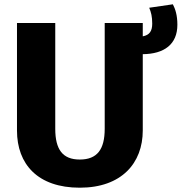

<svg xmlns="http://www.w3.org/2000/svg" viewBox="-20 -855 845 893"><path d="M784 -835 674 -819C683 -797 688 -778 688 -745C688 -711 676 -692 644 -686V-748H467V-256C467 -160 432 -113 351 -113C271 -113 237 -160 237 -256V-748H59V-248C59 -91 156 18 351 18C546 18 644 -97 644 -248V-603C744 -604 805 -649 805 -740C805 -785 795 -814 784 -835Z"/></svg>

Font: Glow Sans SC Normal ExtraBold
Style: Regular
Weight: 800
Designer: Ryoko NISHIZUKA (kana, bopomofo & ideographs); Paul D. Hunt (Latin, Greek & Cyrillic); Sandoll Communications, Soo-young
Version: Version 0.93